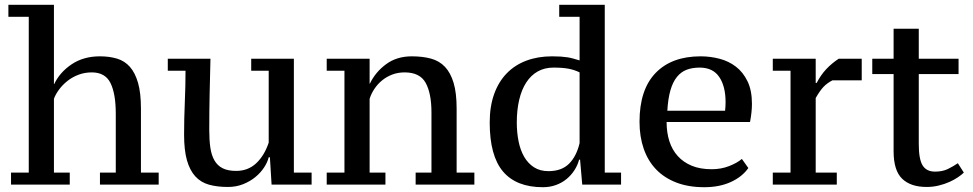

<svg xmlns="http://www.w3.org/2000/svg" viewBox="-20 -770 4060 801"><path d="M642 0H397V-50H463V-296Q463 -379 441 -423.5Q419 -468 363 -468Q333 -468 307 -458Q281 -448 261 -432Q241 -416 226.5 -396.5Q212 -377 205 -358V-50H271V0H26V-50H100V-700H15V-750H205V-419H206Q229 -468 278.5 -501.5Q328 -535 397 -535Q436 -535 468 -525.5Q500 -516 522 -491Q544 -466 556 -424Q568 -382 568 -317V-50H642Z M748 -208Q748 -274 751 -343Q754 -412 754 -475H680V-525H858Q856 -447 854.5 -375.5Q853 -304 853 -227Q853 -186 857.5 -154.5Q862 -123 874.5 -101Q887 -79 909 -68Q931 -57 965 -57Q1015 -57 1049 -89Q1083 -121 1101 -175V-475H1028V-525H1206V-50H1280V0H1113L1106 -114H1101Q1096 -93 1081.5 -71Q1067 -49 1045 -31Q1023 -13 994 -1.5Q965 10 931 10Q886 10 852 0.5Q818 -9 795 -34Q772 -59 760 -101Q748 -143 748 -208Z M1959 0H1714V-50H1780V-301Q1780 -380 1756 -424Q1732 -468 1668 -468Q1640 -468 1616.5 -459Q1593 -450 1574.5 -435Q1556 -420 1542.5 -400Q1529 -380 1522 -358V-50H1588V0H1343V-50H1417V-475H1343V-525H1522V-421H1523Q1546 -469 1590.5 -502Q1635 -535 1698 -535Q1743 -535 1778 -525.5Q1813 -516 1836.5 -491Q1860 -466 1872.5 -424Q1885 -382 1885 -317V-50H1959Z M2396 -104Q2390 -81 2376.5 -60Q2363 -39 2343.5 -23Q2324 -7 2299 2Q2274 11 2245 11Q2134 11 2078.5 -54.5Q2023 -120 2023 -259Q2023 -326 2041.5 -377.5Q2060 -429 2094 -464Q2128 -499 2176 -517Q2224 -535 2283 -535Q2304 -535 2319 -534Q2334 -533 2347 -531Q2360 -529 2372 -525.5Q2384 -522 2398 -518V-700H2313V-750H2503V-50H2571V0H2409L2400 -104ZM2268 -56Q2323 -56 2354 -87Q2385 -118 2398 -173V-468Q2378 -478 2353.5 -483Q2329 -488 2289 -488Q2252 -488 2223.5 -472Q2195 -456 2175.5 -426Q2156 -396 2146 -353.5Q2136 -311 2136 -259Q2136 -217 2143.5 -180Q2151 -143 2167 -115.5Q2183 -88 2208 -72Q2233 -56 2268 -56Z M3102 -69Q3076 -32 3028.5 -10.5Q2981 11 2918 11Q2852 11 2801.5 -8.5Q2751 -28 2717 -63.5Q2683 -99 2665.5 -149.5Q2648 -200 2648 -262Q2648 -396 2715 -465.5Q2782 -535 2903 -535Q2943 -535 2981.5 -525Q3020 -515 3050 -492Q3080 -469 3098.5 -431Q3117 -393 3117 -337Q3117 -320 3115 -301Q3113 -282 3109 -261H2761Q2761 -217 2772.5 -181Q2784 -145 2807.5 -119Q2831 -93 2866 -78.5Q2901 -64 2949 -64Q2988 -64 3021.5 -77Q3055 -90 3075 -107ZM2899 -488Q2868 -488 2844.5 -479Q2821 -470 2804 -449Q2787 -428 2777 -393.5Q2767 -359 2764 -308H3005Q3006 -317 3006.5 -326.5Q3007 -336 3007 -344Q3007 -410 2980.5 -449Q2954 -488 2899 -488Z M3453 -435Q3430 -423 3415 -407Q3400 -391 3383 -361V-50H3471V0H3204V-50H3278V-475H3204V-525H3383V-424H3387Q3404 -457 3427 -481.5Q3450 -506 3479 -525H3575V-435Z M3619 -525H3708V-650H3813V-525H3979V-461H3813V-169Q3813 -106 3829 -80Q3845 -54 3881 -54Q3912 -54 3934.5 -65Q3957 -76 3976 -89L4001 -50Q3992 -41 3976.5 -30.5Q3961 -20 3941 -11Q3921 -2 3896.5 4Q3872 10 3846 10Q3779 10 3743.5 -24.5Q3708 -59 3708 -139V-461H3619Z"/></svg>

Font: PT Serif Caption
Style: Regular
Weight: 400
Designer: A.Korolkova, O.Umpeleva, V.Yefimov
Foundry: ParaType Ltd
Version: Version 1.000W OFL